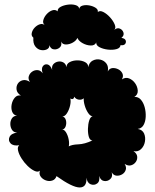

<svg xmlns="http://www.w3.org/2000/svg" viewBox="-20 -799 682 846"><path d="M229 -23Q224 -8 210.5 -3.5Q197 1 182.5 -4Q168 -9 159.5 -20.5Q151 -32 156 -47Q147 -39 132 -46Q117 -53 101.5 -68Q86 -83 74.5 -101.5Q63 -120 59.5 -136Q56 -152 65 -159Q38 -155 26.5 -167.5Q15 -180 22 -195.5Q29 -211 56 -215Q41 -215 33.5 -226Q26 -237 25.5 -251.5Q25 -266 32.5 -277.5Q40 -289 55 -289Q39 -292 33.5 -307Q28 -322 31.5 -339.5Q35 -357 45.5 -369Q56 -381 72 -378Q55 -389 53 -404Q51 -419 58.5 -430.5Q66 -442 80.5 -445.5Q95 -449 112 -438Q103 -451 107 -463.5Q111 -476 122 -483.5Q133 -491 146 -490Q159 -489 168 -476Q161 -497 169 -507.5Q177 -518 189.5 -515Q202 -512 210 -491Q207 -507 215 -516Q223 -525 235.5 -527.5Q248 -530 259 -524Q270 -518 273 -503Q273 -518 287.5 -525.5Q302 -533 321 -533Q340 -533 354.5 -525.5Q369 -518 369 -503Q373 -524 388.5 -532Q404 -540 421 -536.5Q438 -533 448.5 -519.5Q459 -506 455 -484Q462 -498 475.5 -499Q489 -500 501.5 -493.5Q514 -487 519.5 -475Q525 -463 517 -449Q533 -460 549 -453.5Q565 -447 575.5 -432Q586 -417 587 -399.5Q588 -382 572 -372Q589 -373 600.5 -360Q612 -347 617.5 -326.5Q623 -306 622 -284.5Q621 -263 612.5 -248Q604 -233 587 -231Q608 -227 615 -210.5Q622 -194 618.5 -174.5Q615 -155 601.5 -142Q588 -129 568 -133Q583 -123 584.5 -109.5Q586 -96 578 -85Q570 -74 557 -70.5Q544 -67 529 -77Q538 -63 534 -50.5Q530 -38 518.5 -31Q507 -24 493.5 -25Q480 -26 472 -40Q478 -21 466 -10Q454 1 438.5 -1.5Q423 -4 417 -24Q421 0 408 9.5Q395 19 379.5 13Q364 7 361 -16Q363 27 331 27Q299 27 229 -23ZM387 -180Q376 -181 371.5 -196Q367 -211 367.5 -231.5Q368 -252 373 -268Q378 -284 388 -287Q378 -287 368.5 -301Q359 -315 353.5 -333.5Q348 -352 349 -366Q340 -358 327 -360Q314 -362 307 -373Q306 -365 301 -363Q296 -361 290 -365Q293 -351 288.5 -332.5Q284 -314 275 -300Q266 -286 255 -286Q267 -283 270.5 -269Q274 -255 269 -241.5Q264 -228 251 -228Q262 -230 270.5 -216.5Q279 -203 282.5 -185Q286 -167 283 -154Q297 -162 325 -163Q353 -164 387 -180ZM127 -633Q117 -641 120 -654Q123 -667 133 -677.5Q143 -688 155.5 -692Q168 -696 177 -688Q167 -697 171 -711Q175 -725 186 -737Q197 -749 210.5 -753.5Q224 -758 234 -749Q233 -761 246.5 -768.5Q260 -776 279 -778.5Q298 -781 313 -776.5Q328 -772 329 -760Q331 -771 344.5 -774.5Q358 -778 374 -775Q390 -772 401.5 -764.5Q413 -757 411 -746Q420 -754 435.5 -746Q451 -738 465 -722.5Q479 -707 485.5 -691Q492 -675 483 -667Q496 -678 508 -673Q520 -668 524 -655.5Q528 -643 515 -632Q530 -630 533.5 -621.5Q537 -613 531.5 -605.5Q526 -598 511 -600Q510 -587 493 -582.5Q476 -578 455 -580.5Q434 -583 418.5 -591Q403 -599 404 -612Q398 -598 380 -598.5Q362 -599 344.5 -608.5Q327 -618 321 -632Q316 -620 301 -611.5Q286 -603 270.5 -603Q255 -603 249 -616Q254 -599 243 -589.5Q232 -580 217.5 -581.5Q203 -583 198 -600Q198 -587 186.5 -581.5Q175 -576 160.5 -578.5Q146 -581 135.5 -594.5Q125 -608 127 -633Z"/></svg>

Font: Rubik Bubbles
Style: Regular
Weight: 400
Designer: Hubert and Fischer, NaN
Foundry: Hubert and Fischer, NaN
Version: Version 2.200